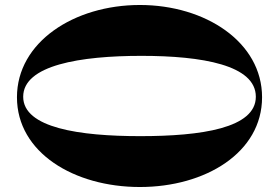

<svg xmlns="http://www.w3.org/2000/svg" viewBox="-20 -735 1119 770"><path d="M541 15C804 15 1031 -123 1031 -345C1031 -566 804 -715 541 -715C277 -715 48 -566 48 -345C48 -123 277 15 541 15ZM542 -189C300 -189 73 -222 73 -347C73 -474 303 -511 547 -511C791 -511 1006 -474 1006 -347C1006 -221 787 -189 542 -189Z"/></svg>

Font: Sprat Extended
Style: Bold
Weight: 700
Width: 9
Designer: Ethan Nakache
Foundry: Collletttivo
Version: Version 2.000;Glyphs 3.2 (3217)